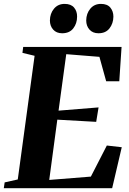

<svg xmlns="http://www.w3.org/2000/svg" viewBox="-36 -990 680 1010"><path d="M-16 0 -11.5 -30.5 57.5 -46 146 -696.5 82 -712 86 -743H603.5L591.5 -562.5H522.5L487 -691L312.5 -705L272 -408L482.5 -425L470 -349L265.5 -360.5L223 -43.5L442 -61L526 -224.5L604.5 -215.5L554 0ZM291 -815Q261 -815 243.8 -834.2Q226.5 -853.5 226.5 -882.5Q227 -919 248 -944.2Q269 -969.5 304 -969.5Q337.5 -969.5 353.8 -950Q370 -930.5 369.5 -902.5Q369.5 -866.5 349.5 -840.8Q329.5 -815 291 -815ZM482 -815Q452 -815 434.8 -834.2Q417.5 -853.5 417.5 -882.5Q418 -919 439 -944.2Q460 -969.5 495 -969.5Q528.5 -969.5 544.5 -950Q560.5 -930.5 560.5 -902.5Q560 -866.5 540 -840.8Q520 -815 482 -815Z"/></svg>

Font: Merriweather 96pt ExtraBold
Style: Italic
Weight: 800
Italic angle: -7.8°
Version: Version 2.101